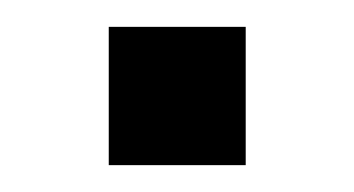

<svg xmlns="http://www.w3.org/2000/svg" viewBox="-20 -123 264 143"><path d="M61 0V-103H163V0Z"/></svg>

Font: Host Grotesk Light
Style: Regular
Weight: 300
Designer: Doukan Karapınar
Foundry: Element Type
Version: Version 1.003